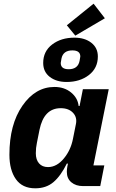

<svg xmlns="http://www.w3.org/2000/svg" viewBox="-20 -1008 631 1040"><path d="M548 -909 388 -815 342 -871 487 -988ZM341 -564Q285 -564 249.5 -591.5Q214 -619 214 -667Q214 -730 262.5 -767Q311 -804 383 -804Q439 -804 474.5 -776.5Q510 -749 510 -702Q510 -639 461.5 -601.5Q413 -564 341 -564ZM352 -633Q402 -633 411 -678Q415 -698 415 -702Q415 -735 372 -735Q322 -735 313 -691Q309 -671 309 -667Q309 -633 352 -633ZM523 0H430Q391 0 366.5 -20.5Q342 -41 342 -77Q342 -92 345 -107L348 -122H342Q309 -55 269.5 -21.5Q230 12 171 12Q101 12 66 -37.5Q31 -87 31 -170Q31 -334 101.5 -435.5Q172 -537 275 -537Q328 -537 364.5 -507.5Q401 -478 406 -434H411L429 -525H569L486 -112H545ZM240 -103Q288 -103 327 -151Q363 -195 375 -255L391 -335Q399 -372 375.5 -397Q352 -422 309 -422Q218 -422 194 -305L180 -235Q174 -207 174 -178Q174 -143 191.5 -123Q209 -103 240 -103Z"/></svg>

Font: Aneliza
Style: Bold Italic
Weight: 700
Italic angle: -11.31°
Designer: Mike Abbink, Paul van der Laan, Pieter van Rosmalen
Foundry: Bold Monday
Version: Version 3.0